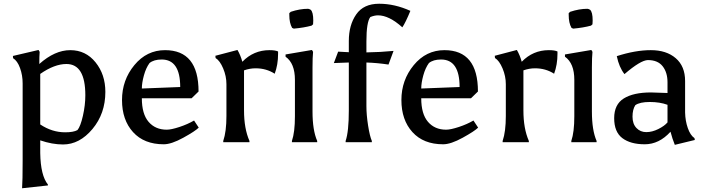

<svg xmlns="http://www.w3.org/2000/svg" viewBox="-20 -760 3761 1026"><path d="M328 -53Q373 -53 394 -65Q410 -84 423 -141Q436 -198 436 -251Q436 -418 335 -418Q271 -418 195 -365V-95Q258 -53 328 -53ZM101 100V-314Q101 -358 87 -396.5Q73 -435 50 -449L49 -461L186 -493L192 -483Q190 -460 190 -418Q273 -492 355.5 -492Q438 -492 490.5 -427Q543 -362 543 -269Q543 -153 474 -70.5Q405 12 317 12Q259 12 195 -10V58Q197 178 236 226V231L98 246Q101 206 101 100Z M855 11Q750 11 691 -54Q632 -119 632 -225.5Q632 -332 698 -412Q764 -492 862 -492Q1041 -492 1041 -271L1004 -235H738Q738 -151 774 -109Q810 -67 871 -67Q895 -67 939 -81.5Q983 -96 1017 -116L1042 -78Q1023 -59 959.5 -24Q896 11 855 11ZM844 -442Q802 -442 779 -423Q760 -397 749 -357Q738 -317 738 -287L943 -295Q943 -442 844 -442Z M1420 -492Q1451 -492 1466 -485Q1466 -479 1466 -473Q1466 -414 1448 -366Q1403 -395 1346 -395Q1315 -395 1284 -384V-170Q1284 -73 1313 -7V0H1173V-7Q1190 -57 1190 -140V-310Q1190 -353 1172.5 -394.5Q1155 -436 1132 -450L1131 -462L1249 -493Q1265 -466 1275 -430Q1335 -492 1420 -492Z M1556 -139V-333Q1556 -422 1506 -457V-469L1647 -493L1653 -483Q1650 -454 1650 -400V-164Q1650 -64 1675 -7V0H1540V-7Q1556 -54 1556 -139ZM1640 -708Q1654 -696 1654 -650Q1654 -639 1653 -630L1645 -623Q1605 -612 1550 -607L1541 -611Q1526 -637 1526 -680Q1526 -685 1526 -690L1534 -697Q1582 -713 1626 -713Q1631 -713 1640 -708Z M1787 -484 1844 -481V-541Q1844 -626 1883.5 -683Q1923 -740 2006 -740Q2089 -740 2173 -702Q2147 -639 2130 -614Q2059 -678 2000 -678Q1981 -678 1959 -669Q1938 -642 1938 -538V-480Q2011 -481 2083 -488L2056 -415Q1997 -424 1938 -426V-193Q1938 -146 1947 -89Q1956 -32 1967 -7V0H1827V-7Q1844 -57 1844 -170V-426L1764 -423Z M2348 11Q2243 11 2184 -54Q2125 -119 2125 -225.5Q2125 -332 2191 -412Q2257 -492 2355 -492Q2534 -492 2534 -271L2497 -235H2231Q2231 -151 2267 -109Q2303 -67 2364 -67Q2388 -67 2432 -81.5Q2476 -96 2510 -116L2535 -78Q2516 -59 2452.5 -24Q2389 11 2348 11ZM2337 -442Q2295 -442 2272 -423Q2253 -397 2242 -357Q2231 -317 2231 -287L2436 -295Q2436 -442 2337 -442Z M2913 -492Q2944 -492 2959 -485Q2959 -479 2959 -473Q2959 -414 2941 -366Q2896 -395 2839 -395Q2808 -395 2777 -384V-170Q2777 -73 2806 -7V0H2666V-7Q2683 -57 2683 -140V-310Q2683 -353 2665.5 -394.5Q2648 -436 2625 -450L2624 -462L2742 -493Q2758 -466 2768 -430Q2828 -492 2913 -492Z M3049 -139V-333Q3049 -422 2999 -457V-469L3140 -493L3146 -483Q3143 -454 3143 -400V-164Q3143 -64 3168 -7V0H3033V-7Q3049 -54 3049 -139ZM3133 -708Q3147 -696 3147 -650Q3147 -639 3146 -630L3138 -623Q3098 -612 3043 -607L3034 -611Q3019 -637 3019 -680Q3019 -685 3019 -690L3027 -697Q3075 -713 3119 -713Q3124 -713 3133 -708Z M3547 -200Q3506 -215 3452.5 -215Q3399 -215 3375 -198Q3360 -175 3360 -136.5Q3360 -98 3381 -76Q3402 -54 3433.5 -54Q3465 -54 3498 -70.5Q3531 -87 3547 -106ZM3563 -56Q3502 11 3425.5 11Q3349 11 3305.5 -22Q3262 -55 3262 -128.5Q3262 -202 3313.5 -234Q3365 -266 3459 -266L3547 -263V-320Q3547 -373 3521 -406Q3495 -439 3442 -439Q3403 -438 3317 -364Q3288 -401 3276 -460Q3375 -492 3458 -492Q3541 -492 3591 -449Q3641 -406 3641 -327V-159Q3642 -114 3655.5 -75.5Q3669 -37 3691 -22L3693 -12L3586 14Q3573 -18 3563 -56Z"/></svg>

Font: Asul
Style: Regular
Weight: 400
Version: Version 1.001